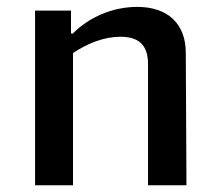

<svg xmlns="http://www.w3.org/2000/svg" viewBox="-20 -552 660 572"><path d="M535.5 0 533.5 -395.5C533 -480 481.5 -531.5 388.5 -531.5C315 -531.5 244 -500 197 -452H191.5V-520.5H84.5V0H197.5V-394C241.5 -423 289.5 -442.5 338.5 -442.5C389 -442.5 421 -422 421 -361V0Z"/></svg>

Font: Monaspace Argon Medium
Style: Regular
Weight: 500
Designer: Riley Cran & the Lettermatic Team
Foundry: Lettermatic
Version: Version 1.000 (Monaspace Argon)